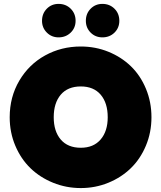

<svg xmlns="http://www.w3.org/2000/svg" viewBox="-20 -959 828 986"><path d="M395 6.8Q320.3 6.8 253.2 -20.3Q186 -47.4 136.7 -95Q87.4 -142.6 58.6 -210.7Q29.8 -278.8 29.8 -356.9Q29.8 -460.9 79.1 -544.7Q128.4 -628.4 211.7 -674.3Q294.9 -720.2 395 -720.2Q470.2 -720.2 536.9 -693.1Q603.5 -666 652.3 -618.7Q701.2 -571.3 729.5 -503.2Q757.8 -435.1 757.8 -356.9Q757.8 -278.8 729.2 -210.7Q700.7 -142.6 651.6 -95Q602.5 -47.4 535.9 -20.3Q469.2 6.8 395 6.8ZM255.9 -356.9Q255.9 -284.7 292 -242.4Q328.1 -200.2 395 -200.2Q460.4 -200.2 496.8 -242.7Q533.2 -285.2 533.2 -356.9Q533.2 -430.2 497.1 -472.7Q460.9 -515.1 395 -515.1Q328.1 -515.1 292 -472.7Q255.9 -430.2 255.9 -356.9ZM280.8 -767.1Q245.1 -767.1 220.5 -791.7Q195.8 -816.4 195.8 -852.1Q195.8 -889.2 220.2 -914.1Q244.6 -939 280.8 -939Q318.4 -939 343.3 -914.1Q368.2 -889.2 368.2 -852.1Q368.2 -815.9 343 -791.5Q317.9 -767.1 280.8 -767.1ZM505.9 -767.1Q469.7 -767.1 445.3 -791.7Q420.9 -816.4 420.9 -852.1Q420.9 -889.2 445.3 -914.1Q469.7 -939 505.9 -939Q543 -939 567.9 -914.3Q592.8 -889.6 592.8 -852.1Q592.8 -815.9 567.9 -791.5Q543 -767.1 505.9 -767.1Z"/></svg>

Font: SVN-Poppins Black
Style: Regular
Weight: 900
Designer: Ninad Kale (Devanagari), Jonny Pinhorn (Latin)
Foundry: Indian Type Foundry
Version: Version 3.002 2017